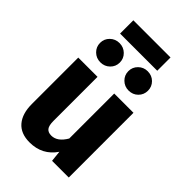

<svg xmlns="http://www.w3.org/2000/svg" viewBox="-273 -1003 1114 1114"><g transform="rotate(45 284.0 -446.5)"><path d="M432 -801H127V-910H432ZM106.5 -737Q130 -760 164 -760Q198 -760 221.5 -737Q245 -714 245 -681Q245 -648 221.5 -625Q198 -602 164 -602Q130 -602 106.5 -625Q83 -648 83 -681Q83 -714 106.5 -737ZM395 -760Q430 -760 453 -737Q476 -714 476 -681Q476 -648 453 -625Q430 -602 395 -602Q362 -602 338.5 -625Q315 -648 315 -681Q315 -714 338.5 -737Q362 -760 395 -760ZM507 -531V0H370L363 -67Q306 17 202 17Q129 17 91.5 -27Q54 -71 54 -150V-531H212V-170Q212 -131 224.5 -115.5Q237 -100 263 -100Q313 -100 349 -162V-531Z"/></g></svg>

Font: FiraGO
Style: Bold
Weight: 700
Designer: bBox Type
Foundry: bBox Type GmbH
Version: Version 1.001;PS 001.001;hotconv 1.0.88;makeotf.lib2.5.64775